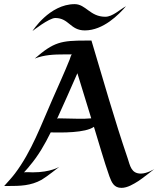

<svg xmlns="http://www.w3.org/2000/svg" viewBox="-37 -899 766 928"><path d="M709 -82C709 -82 674 -60 644 -60C597 -60 592 -98 580 -134C517 -318 461 -516 405 -703H379C258 -703 223 -696 131 -616C177 -634 224 -636 272 -636H310C305 -630 303 -620 300 -612C274 -547 244 -482 216 -418C162 -296 116 -167 35 -60C19 -39 2 -21 -15 -2C-16 -1 -16 0 -17 0H2C60 0 112 -1 164 -30C187 -43 250 -93 250 -93C250 -93 209 -66 121 -66C107 -66 92 -68 79 -66C79 -66 104 -93 106 -97C148 -146 180 -202 208 -259C260 -258 375 -256 417 -286C441 -209 465 -122 492 -46C503 -17 514 9 550 9C579 9 608 -9 632 -24C648 -34 709 -82 709 -82ZM404 -327C384 -325 363 -325 343 -325C311 -325 278 -327 246 -327C244 -327 242 -326 239 -325C272 -398 305 -471 337 -545C359 -472 382 -399 404 -327ZM572 -869C541 -852 507 -818 472 -818C398 -818 378 -879 324 -879C202 -879 120 -749 120 -749C120 -749 200 -812 230 -812C297 -812 302 -752 373 -752C462 -752 537 -828 572 -869Z"/></svg>

Font: Fondamento
Style: Regular
Weight: 400
Designer: Astigmatic (AOETI)
Foundry: Astigmatic (AOETI)
Version: Version 1.001